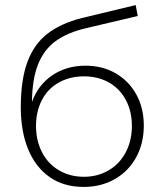

<svg xmlns="http://www.w3.org/2000/svg" viewBox="-20 -732 633 757"><path d="M310 5Q231 5 175.5 -34Q120 -73 91 -143.5Q62 -214 62 -309Q62 -417 88 -487.5Q114 -558 167 -599Q220 -640 303 -661L515 -712L523 -669L320 -621Q246 -604 199.5 -570Q153 -536 130 -478Q107 -420 106 -330Q130 -397 186 -435Q242 -473 317 -473Q384 -473 436 -443Q488 -413 517.5 -359.5Q547 -306 547 -236.5Q547 -167 517 -112Q487 -57 433 -26Q379 5 310 5ZM311 -35Q365 -35 408.5 -60.5Q452 -86 476 -132Q500 -178 500 -235.5Q500 -293 476 -338Q452 -383 409 -407Q366 -431 311 -431Q256 -431 212.5 -407Q169 -383 145.5 -338Q122 -293 122 -235.5Q122 -178 145.5 -132Q169 -86 212.5 -60.5Q256 -35 311 -35Z"/></svg>

Font: Montserrat Ace
Style: Light
Weight: 300
Designer: Julieta Ulanovsky
Foundry: Julieta Ulanovsky
Version: Version 1